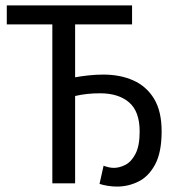

<svg xmlns="http://www.w3.org/2000/svg" viewBox="-20 -676 640 708"><path d="M411 12Q394 12 376 9Q358 6 347 2L362 -65Q369 -62 379.5 -59.5Q390 -57 400 -57Q421 -57 443 -68.5Q465 -80 480 -109.5Q495 -139 495 -191Q495 -265 456 -298.5Q417 -332 349 -332Q299 -332 257 -322V0H173V-586H5V-656H467V-586H257V-391Q279 -395 306.5 -398Q334 -401 361 -401Q423 -401 471.5 -379.5Q520 -358 548 -312Q576 -266 576 -192Q576 -114 552 -69.5Q528 -25 490.5 -6.5Q453 12 411 12Z"/></svg>

Font: SauceCodePro NFM
Style: Regular
Weight: 400
Monospace: yes
Designer: Paul D. Hunt, Teo Tuominen
Foundry: Adobe
Version: Version 2.042;hotconv 1.1.0;makeotfexe 2.6.0;Nerd Fonts 3.3.